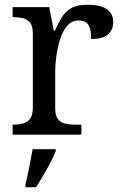

<svg xmlns="http://www.w3.org/2000/svg" viewBox="-20 -566 511 807"><path d="M33 0V-42H36Q59 -42 77.5 -47Q96 -52 107 -67.5Q118 -83 118 -114V-426Q118 -456 106.5 -470.5Q95 -485 76.5 -489.5Q58 -494 36 -494H33V-536H187L206 -437H211Q224 -467 239 -492Q254 -517 279 -531.5Q304 -546 348 -546Q403 -546 429.5 -527Q456 -508 456 -473Q456 -442 434.5 -422Q413 -402 363 -402Q363 -430 358 -447Q353 -464 341.5 -472Q330 -480 310 -480Q282 -480 263 -458Q244 -436 233 -402Q222 -368 217 -331.5Q212 -295 212 -266V-109Q212 -80 223.5 -65.5Q235 -51 253.5 -46.5Q272 -42 294 -42H322V0ZM87 208Q93 186 98 161Q103 136 108 110.5Q113 85 117 61H214V71Q205 92 191 119Q177 146 161 173Q145 200 131 221H87Z"/></svg>

Font: Noto Serif Ethiopic
Style: Regular
Weight: 400
Designer: Monotype Design Team
Foundry: Monotype Imaging Inc.
Version: Version 2.102